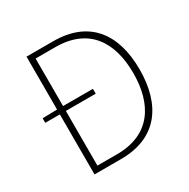

<svg xmlns="http://www.w3.org/2000/svg" viewBox="-163 -875 1009 1025"><g transform="rotate(-30 341.5 -363.0)"><path d="M132 0H296C520 0 621 -149 621 -365C621 -582 520 -726 296 -726H132V-400L42 -398V-370H132ZM169 -33V-370H353V-400H169V-693H290C496 -693 582 -557 582 -365C582 -174 496 -33 290 -33Z"/></g></svg>

Font: Noto Sans CJK HK Thin
Style: Regular
Weight: 100
Designer: Ryoko NISHIZUKA 西塚涼子 (kana, bopomofo & ideographs); Paul D. Hunt (Latin, Greek & Cyrillic); Sandoll Communications 산돌커뮤니
Foundry: Adobe
Version: Version 2.004;hotconv 1.0.118;makeotfexe 2.5.65603